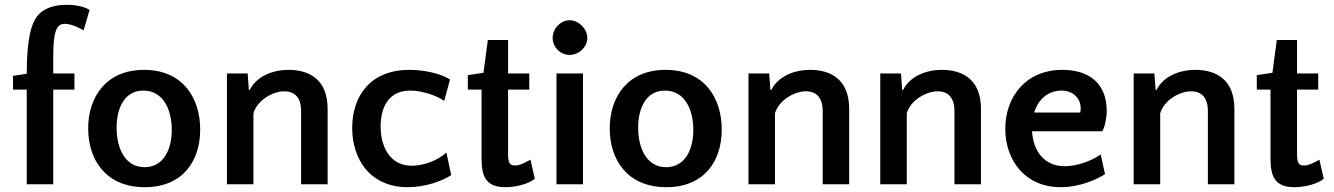

<svg xmlns="http://www.w3.org/2000/svg" viewBox="-20 -765 5536 797"><path d="M91 0H201V-393H289V-460H201V-526C201 -638 215 -666 249 -666C278 -666 314 -647 327 -639L352 -724C319 -744 271 -745 257 -745C205 -745 159 -731 133 -696C112 -668 91 -610 91 -459L34 -450V-393H91Z M578 -475C420 -475 346 -362 346 -232C346 -102 419 12 581 12C739 12 811 -97 811 -227C811 -357 740 -475 578 -475ZM580 -71C499 -71 464 -150 464 -235C464 -318 498 -389 575 -389C657 -389 693 -311 693 -226C693 -143 658 -71 580 -71Z M1340 0V-313C1340 -434 1265 -475 1178 -475C1111 -475 1045 -448 1017 -392H1013L1008 -460H922V0H1032V-295C1050 -353 1116 -386 1160 -386C1205 -386 1230 -358 1230 -304V0Z M1848 -435C1811 -459 1743 -475 1680 -475C1513 -475 1442 -362 1442 -234C1442 -102 1518 12 1673 12C1746 12 1816 -14 1853 -38L1833 -132C1797 -98 1737 -77 1689 -77C1603 -77 1560 -150 1560 -240C1560 -318 1592 -389 1683 -389C1732 -389 1794 -368 1824 -346Z M1979 -106C1979 -33 1997 12 2078 12C2123 12 2175 -2 2200 -23L2182 -102C2149 -84 2135 -78 2118 -78C2095 -78 2089 -89 2089 -129V-393H2177V-460H2089V-599H2005L1987 -463L1922 -453V-393H1979Z M2400 -460H2290V0H2400ZM2274 -608C2274 -569 2306 -537 2345 -537C2382 -537 2418 -569 2418 -608C2418 -645 2382 -681 2345 -681C2306 -681 2274 -645 2274 -608Z M2743 -475C2585 -475 2511 -362 2511 -232C2511 -102 2584 12 2746 12C2904 12 2976 -97 2976 -227C2976 -357 2905 -475 2743 -475ZM2745 -71C2664 -71 2629 -150 2629 -235C2629 -318 2663 -389 2740 -389C2822 -389 2858 -311 2858 -226C2858 -143 2823 -71 2745 -71Z M3505 0V-313C3505 -434 3430 -475 3343 -475C3276 -475 3210 -448 3182 -392H3178L3173 -460H3087V0H3197V-295C3215 -353 3281 -386 3325 -386C3370 -386 3395 -358 3395 -304V0Z M4052 0V-313C4052 -434 3977 -475 3890 -475C3823 -475 3757 -448 3729 -392H3725L3720 -460H3634V0H3744V-295C3762 -353 3828 -386 3872 -386C3917 -386 3942 -358 3942 -304V0Z M4390 -475C4237 -475 4153 -362 4153 -230C4153 -101 4234 12 4383 12C4463 12 4532 -20 4567 -42L4549 -124C4510 -96 4449 -75 4400 -75C4313 -75 4269 -140 4264 -220H4555C4566 -235 4574 -276 4574 -305C4574 -413 4507 -475 4390 -475ZM4387 -389C4433 -389 4466 -358 4466 -315C4466 -307 4465 -302 4464 -298H4273C4290 -354 4332 -389 4387 -389Z M5104 0V-313C5104 -434 5029 -475 4942 -475C4875 -475 4809 -448 4781 -392H4777L4772 -460H4686V0H4796V-295C4814 -353 4880 -386 4924 -386C4969 -386 4994 -358 4994 -304V0Z M5254 -106C5254 -33 5272 12 5353 12C5398 12 5450 -2 5475 -23L5457 -102C5424 -84 5410 -78 5393 -78C5370 -78 5364 -89 5364 -129V-393H5452V-460H5364V-599H5280L5262 -463L5197 -453V-393H5254Z"/></svg>

Font: Quattrocento Sans
Style: Bold
Weight: 700
Designer: Pablo Impallari
Foundry: Pablo Impallari, Igino Marini, Brenda Gallo
Version: Version 2.000